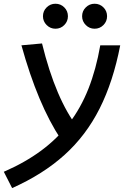

<svg xmlns="http://www.w3.org/2000/svg" viewBox="-62 -755 668 1006"><path d="M1.5 230.5 -42 145Q69.3 96.7 154.1 33.9Q238.8 -28.8 300 -108.9Q361.3 -189 401.4 -290.3Q441.4 -391.6 463.4 -517.6H567.9Q531.2 -327.6 460 -186.3Q388.7 -44.9 276.1 56.6Q163.6 158.2 1.5 230.5ZM158.2 -527.3Q230 -234.4 347.7 -83.5L257.3 -24.9Q196.3 -117.2 144.8 -239.7Q93.3 -362.3 50.3 -517.6ZM433.6 -604.5Q406.7 -604.5 387.5 -623.8Q368.2 -643.1 368.2 -669.9Q368.2 -697.3 387.5 -716.3Q406.7 -735.4 433.6 -735.4Q460.9 -735.4 480 -716.3Q499 -697.3 499 -669.9Q499 -643.1 480 -623.8Q460.9 -604.5 433.6 -604.5ZM228.5 -604.5Q201.7 -604.5 182.4 -623.8Q163.1 -643.1 163.1 -669.9Q163.1 -697.3 182.4 -716.3Q201.7 -735.4 228.5 -735.4Q255.9 -735.4 274.9 -716.3Q293.9 -697.3 293.9 -669.9Q293.9 -643.1 274.9 -623.8Q255.9 -604.5 228.5 -604.5Z"/></svg>

Font: Cascadia Code PL
Style: Italic
Weight: 400
Italic angle: -10°
Monospace: yes
Designer: Aaron Bell
Foundry: Saja Typeworks
Version: Version 2404.023